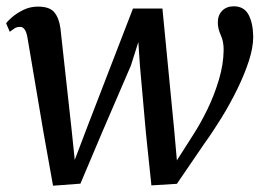

<svg xmlns="http://www.w3.org/2000/svg" viewBox="-20 -580 837 610"><path d="M148.5 10 118 -160.5 67 -462Q61 -494.5 44.5 -494.5Q34 -495 26.2 -489.8Q18.5 -484.5 11 -479L-0.5 -506Q4 -513 18.5 -525.5Q33 -538 54.2 -548.5Q75.5 -559 101 -559Q137.5 -559 152.5 -541Q167.5 -523 172 -490L207 -172.5L217.5 -72L257 -176L402.5 -553H496L533.5 -166.5L542 -70.5L593 -150.5Q616.5 -186.5 638.8 -232.2Q661 -278 675.5 -326.8Q690 -375.5 690.5 -420Q691 -447.5 681.5 -468.2Q672 -489 672 -508.5Q672 -532 686 -546Q700 -560 722.5 -560Q755.5 -560 769.8 -533Q784 -506 784.5 -463Q784.5 -429.5 770.8 -386.8Q757 -344 734.2 -297.5Q711.5 -251 684 -206.2Q656.5 -161.5 629 -123.5L542 4L461 9L443.5 -158.5L424.5 -372.5L419.5 -446.5L396 -372L304 -158.5L235.5 3.5Z"/></svg>

Font: Merriweather Text Regular
Style: Italic
Weight: 400
Italic angle: -7.8°
Designer: Eben Sorkin
Foundry: Eben Sorkin
Version: Version 2.100; ttfautohint (v1.7.19-72a1) -l 8 -r 50 -G 200 